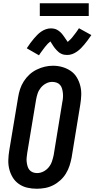

<svg xmlns="http://www.w3.org/2000/svg" viewBox="-20 -1149 580 1177"><path d="M205 8Q175 8 147 1.5Q119 -5 96 -21Q73 -37 58.5 -60.5Q44 -84 37 -111.5Q30 -139 31 -168.5Q32 -198 37 -228L91 -552Q95 -578 103 -602.5Q111 -627 125.5 -650Q140 -673 160 -691.5Q180 -710 204.5 -722Q229 -734 254 -740Q279 -746 305 -746Q335 -746 362.5 -738Q390 -730 413 -714.5Q436 -699 450.5 -675Q465 -651 472 -623.5Q479 -596 478 -566.5Q477 -537 472 -507L419 -183Q414 -157 406 -132.5Q398 -108 384 -85Q370 -62 349.5 -43.5Q329 -25 305 -13Q281 -1 255.5 3.5Q230 8 205 8ZM207 -88Q227 -88 246 -97.5Q265 -107 278.5 -123.5Q292 -140 298.5 -159.5Q305 -179 309 -198L362 -523Q365 -537 366 -551Q367 -565 365.5 -578.5Q364 -592 360.5 -605Q357 -618 348.5 -628Q340 -638 327 -642.5Q314 -647 300 -647Q280 -647 261.5 -637Q243 -627 230 -611Q217 -595 210.5 -575.5Q204 -556 201 -537L147 -212Q145 -198 143.5 -184Q142 -170 143.5 -157Q145 -144 148.5 -131Q152 -118 160 -108Q168 -98 180.5 -93Q193 -88 207 -88ZM219 -810 144 -853Q156 -871 166.5 -885.5Q177 -900 187.5 -912Q198 -924 208 -934.5Q218 -945 231.5 -954.5Q245 -964 260.5 -969.5Q276 -975 291 -975Q297 -975 302 -974.5Q307 -974 312 -973Q317 -972 322 -970Q327 -968 331.5 -965.5Q336 -963 340 -960Q344 -957 347.5 -954Q351 -951 355 -947Q359 -943 362 -939Q365 -935 368 -931Q371 -927 373.5 -923.5Q376 -920 378.5 -916Q381 -912 384 -908Q387 -904 390 -899.5Q393 -895 395 -892Q398 -895 402.5 -899Q407 -903 409.5 -905.5Q412 -908 415 -911Q418 -914 421 -917.5Q424 -921 427 -925Q430 -929 433.5 -933.5Q437 -938 440.5 -942.5Q444 -947 448 -952.5Q452 -958 456 -964Q460 -970 464 -976L540 -934Q528 -916 517 -901.5Q506 -887 496 -875Q486 -863 475.5 -852.5Q465 -842 451.5 -832.5Q438 -823 423 -817.5Q408 -812 392 -812Q383 -812 374 -813.5Q365 -815 356.5 -819Q348 -823 341.5 -828Q335 -833 328.5 -840Q322 -847 316.5 -853.5Q311 -860 307 -866.5Q303 -873 297.5 -881.5Q292 -890 289 -895Q286 -892 281 -888Q276 -884 273.5 -881.5Q271 -879 268.5 -876Q266 -873 263 -869.5Q260 -866 256.5 -862Q253 -858 250 -853.5Q247 -849 243 -844Q239 -839 235.5 -834Q232 -829 227.5 -823Q223 -817 219 -810ZM224 -1051V-1129H524V-1051Z"/></svg>

Font: Iosevka Slab
Style: Bold Italic
Weight: 700
Italic angle: -9°
Monospace: yes
Designer: Belleve Invis
Foundry: Belleve Invis
Version: Version 11.1.0; ttfautohint (v1.8.3)